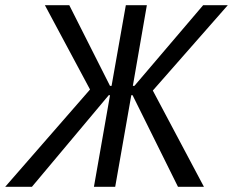

<svg xmlns="http://www.w3.org/2000/svg" viewBox="-61 -720 898 740"><path d="M-41 0H62L358 -353H363L301 0H383L445 -353H450L625 0H725L528 -371L817 -700H722L457 -389H451L505 -700H424L369 -389H363L206 -700H112L286 -375Z"/></svg>

Font: Fixel Text 20240404
Style: Italic
Weight: 400
Width: 4
Italic angle: -10°
Designer: AlfaBravo + MacPaw
Foundry: Kyrylo Tkachov, Marchela Mozhyna, Serhii Makarenko, Maria Weinstein, Zakhar Kryvoshyya
Version: Version 1.211;Glyphs 3.2 (3225)